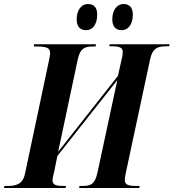

<svg xmlns="http://www.w3.org/2000/svg" viewBox="-51 -934 863 954"><path d="M554 -784C581 -784 609 -807 609 -861C609 -898 591 -914 563 -914C528 -914 507 -881 507 -838C507 -801 525 -784 554 -784ZM377 -784C405 -784 432 -807 432 -862C432 -898 414 -914 386 -914C351 -914 330 -881 330 -838C330 -801 348 -784 377 -784ZM-31 0H275L277 -10H262C229 -10 210 -15 210 -38C210 -45 212 -59 218 -80L234 -159L532 -536L433 -75C420 -18 400 -10 359 -10H344L342 0H641L643 -10H628C588 -10 569 -15 569 -40C569 -48 571 -59 575 -79L695 -640C707 -696 735 -704 774 -704H789L792 -714H494L492 -704H507C542 -704 559 -698 559 -675C559 -667 557 -651 552 -633L535 -557L238 -180L336 -642C348 -695 372 -703 410 -703H424L426 -714H118L117 -703H131C183 -703 198 -695 198 -670C198 -661 195 -649 192 -632L73 -70C62 -18 28 -10 -15 -10H-29Z"/></svg>

Font: Noto Serif Display Condensed
Style: Bold Italic
Weight: 700
Width: 3
Italic angle: -12°
Designer: Monotype Design Team
Foundry: Monotype Imaging Inc.
Version: Version 2.009